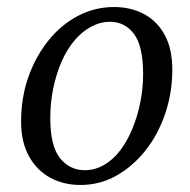

<svg xmlns="http://www.w3.org/2000/svg" viewBox="-20 -513 541 546"><path d="M209 13Q161 13 123 -7.5Q85 -28 62.5 -68.5Q40 -109 40 -167Q40 -235 60.5 -293.5Q81 -352 117.5 -397.5Q154 -443 202 -468Q250 -493 304 -493Q353 -493 390.5 -472.5Q428 -452 449 -412.5Q470 -373 470 -315Q470 -250 450 -190.5Q430 -131 394 -85.5Q358 -40 311 -13.5Q264 13 209 13ZM221 -29Q250 -29 276 -44Q302 -59 322 -85.5Q342 -112 356.5 -147Q371 -182 379 -222Q387 -262 387 -302Q387 -382 361 -416.5Q335 -451 293 -451Q265 -451 239 -437Q213 -423 191.5 -397.5Q170 -372 155 -337.5Q140 -303 131.5 -262Q123 -221 123 -177Q123 -98 150.5 -63.5Q178 -29 221 -29Z"/></svg>

Font: Source Serif 4 18pt
Style: Italic
Weight: 400
Italic angle: -12°
Designer: Frank Grießhammer
Foundry: Adobe Systems Incorporated
Version: Version 4.004;hotconv 1.0.116;makeotfexe 2.5.65601